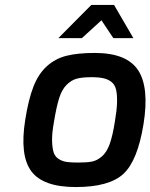

<svg xmlns="http://www.w3.org/2000/svg" viewBox="-20 -751 608 776"><path d="M216 -597 349 -731H441L519 -597H438L390 -669L311 -597ZM82 -267Q95 -349 115 -400.5Q135 -452 169 -483Q203 -514 248.5 -525.5Q294 -537 363 -537Q492 -537 538 -467.5Q584 -398 560 -249Q536 -101 478.5 -48Q421 5 286 5Q154 5 106.5 -59Q59 -123 82 -267ZM198 -258Q190 -214 190.5 -184Q191 -154 196.5 -136Q202 -118 217 -108.5Q232 -99 249.5 -96.5Q267 -94 295 -94Q332 -94 352 -98Q372 -102 391.5 -118.5Q411 -135 423 -168Q435 -201 444 -258Q452 -304 453 -335Q454 -366 449.5 -387Q445 -408 431.5 -419Q418 -430 399 -434.5Q380 -439 350 -439Q312 -439 290 -433Q268 -427 249 -408Q230 -389 219 -354Q208 -319 198 -258Z"/></svg>

Font: Exo
Style: DemiBoldItalic
Weight: 600
Designer: Natanael Gama
Version: Version 1